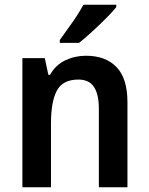

<svg xmlns="http://www.w3.org/2000/svg" viewBox="-20 -786 626 806"><path d="M341 -552Q423 -552 469 -504.5Q515 -457 515 -357V0H395V-330Q395 -390 374.5 -421Q354 -452 309 -452Q244 -452 219 -406Q194 -360 194 -267V0H74V-542H168L183 -472H190Q214 -514 254.5 -533Q295 -552 341 -552ZM468 -756Q453 -737 425 -709Q397 -681 366.5 -653Q336 -625 312 -606H231V-618Q255 -651 283.5 -691.5Q312 -732 330 -766H468Z"/></svg>

Font: Noto Sans Tamil SemiCondensed SemiBold
Style: Regular
Weight: 600
Width: 4
Designer: Jelle Bosma - Monotype Design Team
Foundry: Monotype Imaging Inc.
Version: Version 2.004; ttfautohint (v1.8.4.7-5d5b)